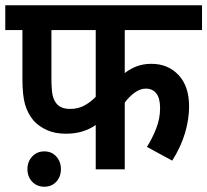

<svg xmlns="http://www.w3.org/2000/svg" viewBox="-20 -642 786 728"><path d="M453 -528V-365Q475 -382 499.5 -391Q524 -400 554 -400Q617 -400 657 -357.5Q697 -315 697 -238Q697 -190 681.5 -137.5Q666 -85 633 -33L537 -85Q558 -118 572.5 -155.5Q587 -193 587 -232Q587 -270 572.5 -288Q558 -306 533 -306Q512 -306 491 -291Q470 -276 453 -253V0H343V-168Q320 -152 292 -143.5Q264 -135 230 -135Q188 -135 157.5 -149Q127 -163 108 -184Q85 -211 75 -246Q65 -281 65 -343V-528H0V-622H746V-528ZM175 -528V-348Q175 -301 179.5 -281Q184 -261 196 -247Q213 -229 246 -229Q277 -229 301 -242.5Q325 -256 343 -275V-528ZM84 -1Q84 -29 102 -48.5Q120 -68 148 -68Q176 -68 193.5 -48.5Q211 -29 211 -1Q211 28 193.5 47Q176 66 148 66Q120 66 102 47Q84 28 84 -1Z"/></svg>

Font: Noto Sans SemiCondensed SemiBold
Style: Regular
Weight: 600
Width: 4
Designer: Monotype Design Team
Foundry: Monotype Imaging Inc.
Version: Version 2.013; ttfautohint (v1.8.4.7-5d5b)